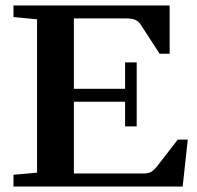

<svg xmlns="http://www.w3.org/2000/svg" viewBox="-20 -683 722 703"><path d="M29.3 0V-43L115.7 -50.8V-612.3L29.3 -620.6V-663.1H601.1V-486.3H564.5L494.6 -593.8Q486.8 -605.5 474.6 -610.6Q462.4 -615.7 437 -615.7H250.5V-357.9H438V-454.6H480.5V-220.2H438V-310.5H250.5V-47.9H506.8Q522.5 -47.9 533.2 -53.7Q543.9 -59.6 556.2 -75.2L630.9 -171.9H667.5L648.9 0Z"/></svg>

Font: Elstob 6pt SemiBold
Style: Regular
Weight: 600
Designer: Peter S. Baker
Version: Version 1.015